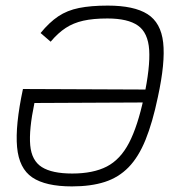

<svg xmlns="http://www.w3.org/2000/svg" viewBox="-20 -652 640 686"><path d="M365 -632Q459 -632 507 -601.5Q555 -571 563 -500Q571 -429 544 -305Q525 -214 500 -152.5Q475 -91 439.5 -54.5Q404 -18 354.5 -2Q305 14 237 14Q143 14 95.5 -18Q48 -50 41 -126.5Q34 -203 62 -334L527 -332L517 -286L103 -284Q83 -188 88 -133Q93 -78 129.5 -55Q166 -32 238 -32Q313 -32 361.5 -57Q410 -82 441 -141.5Q472 -201 494 -304Q517 -412 513 -473.5Q509 -535 473 -560.5Q437 -586 364 -586Q313 -586 277.5 -578Q242 -570 214.5 -552Q187 -534 161 -503L125 -534Q156 -572 188 -593.5Q220 -615 262.5 -623.5Q305 -632 365 -632Z"/></svg>

Font: Victor Mono Thin
Style: Italic
Weight: 100
Italic angle: -12°
Monospace: yes
Designer: Rune Bjørnerås
Version: Version 1.561;gftools[0.9.30]